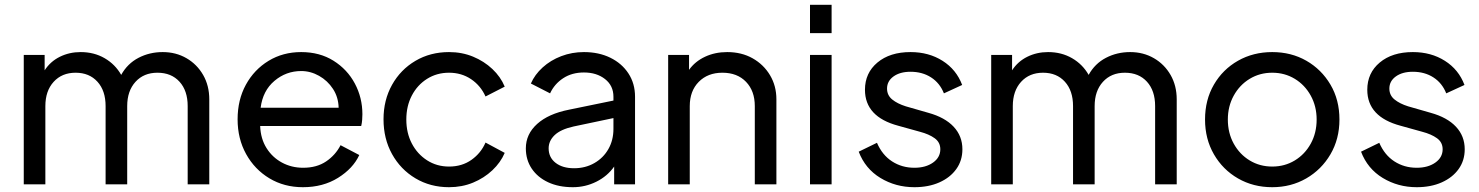

<svg xmlns="http://www.w3.org/2000/svg" viewBox="-20 -768 6164 800"><path d="M79 0V-539H166V-475Q190 -512 229.5 -531.5Q269 -551 316 -551Q372 -551 416 -525.5Q460 -500 485 -456Q511 -503 557 -527Q603 -551 658 -551Q713 -551 757 -525.5Q801 -500 826.5 -455.5Q852 -411 852 -354V0H762V-326Q762 -390 728 -427.5Q694 -465 636 -465Q579 -465 544.5 -427Q510 -389 510 -326V0H420V-326Q420 -390 386 -427.5Q352 -465 295 -465Q238 -465 203.5 -427Q169 -389 169 -326V0Z M1242 12Q1164 12 1102.5 -25Q1041 -62 1005.5 -126Q970 -190 970 -271Q970 -352 1004.5 -415Q1039 -478 1099 -514.5Q1159 -551 1235 -551Q1312 -551 1369.5 -515Q1427 -479 1458.5 -420Q1490 -361 1490 -292Q1490 -282 1489 -268.5Q1488 -255 1485 -243H1064Q1066 -190 1090.5 -151Q1115 -112 1155 -90.5Q1195 -69 1243 -69Q1300 -69 1339 -95.5Q1378 -122 1399 -163L1477 -122Q1451 -66 1388.5 -27Q1326 12 1242 12ZM1235 -472Q1172 -472 1123.5 -431Q1075 -390 1066 -319H1391Q1390 -363 1367.5 -397.5Q1345 -432 1309.5 -452Q1274 -472 1235 -472Z M1851 12Q1773 12 1711 -25Q1649 -62 1613.5 -126Q1578 -190 1578 -271Q1578 -351 1613.5 -414.5Q1649 -478 1711 -514.5Q1773 -551 1851 -551Q1905 -551 1951 -532Q1997 -513 2031.5 -480.5Q2066 -448 2083 -407L2003 -366Q1983 -411 1943 -438Q1903 -465 1851 -465Q1800 -465 1759.5 -439.5Q1719 -414 1696 -370Q1673 -326 1673 -270Q1673 -214 1696 -170Q1719 -126 1759.5 -100Q1800 -74 1851 -74Q1905 -74 1944.5 -102Q1984 -130 2003 -174L2083 -131Q2066 -91 2031.5 -58.5Q1997 -26 1951 -7Q1905 12 1851 12Z M2367 12Q2308 12 2264 -8.5Q2220 -29 2195.5 -65.5Q2171 -102 2171 -150Q2171 -209 2218 -251.5Q2265 -294 2351 -311L2536 -349V-365Q2536 -411 2501 -438.5Q2466 -466 2413 -466Q2363 -466 2326.5 -442Q2290 -418 2272 -379L2192 -420Q2208 -457 2241 -487Q2274 -517 2318.5 -534Q2363 -551 2413 -551Q2475 -551 2523 -527.5Q2571 -504 2598.5 -462Q2626 -420 2626 -365V0H2539V-74Q2511 -34 2465 -11Q2419 12 2367 12ZM2266 -150Q2266 -112 2295 -89.5Q2324 -67 2372 -67Q2419 -67 2456.5 -88.5Q2494 -110 2515 -147Q2536 -184 2536 -231V-276L2370 -241Q2316 -229 2291 -205Q2266 -181 2266 -150Z M2764 0V-539H2851V-477Q2876 -512 2917.5 -531.5Q2959 -551 3010 -551Q3070 -551 3116 -525Q3162 -499 3188.5 -454.5Q3215 -410 3215 -354V0H3125V-326Q3125 -389 3088.5 -427Q3052 -465 2990 -465Q2929 -465 2891.5 -427Q2854 -389 2854 -326V0Z M3355 -630V-748H3445V-630ZM3355 0V-539H3445V0Z M3790 12Q3712 12 3648.5 -26.5Q3585 -65 3558 -136L3634 -173Q3656 -122 3697 -95.5Q3738 -69 3790 -69Q3837 -69 3867.5 -90.5Q3898 -112 3898 -146Q3898 -175 3874.5 -192Q3851 -209 3813 -219L3723 -244Q3584 -281 3584 -394Q3584 -464 3636 -507.5Q3688 -551 3774 -551Q3850 -551 3907.5 -514.5Q3965 -478 3989 -414L3913 -379Q3896 -422 3859.5 -445.5Q3823 -469 3774 -469Q3730 -469 3703 -449.5Q3676 -430 3676 -399Q3676 -371 3697.5 -353.5Q3719 -336 3754 -325L3848 -298Q3917 -279 3953.5 -240Q3990 -201 3990 -146Q3990 -99 3964.5 -63.5Q3939 -28 3894 -8Q3849 12 3790 12Z M4110 0V-539H4197V-475Q4221 -512 4260.5 -531.5Q4300 -551 4347 -551Q4403 -551 4447 -525.5Q4491 -500 4516 -456Q4542 -503 4588 -527Q4634 -551 4689 -551Q4744 -551 4788 -525.5Q4832 -500 4857.5 -455.5Q4883 -411 4883 -354V0H4793V-326Q4793 -390 4759 -427.5Q4725 -465 4667 -465Q4610 -465 4575.5 -427Q4541 -389 4541 -326V0H4451V-326Q4451 -390 4417 -427.5Q4383 -465 4326 -465Q4269 -465 4234.5 -427Q4200 -389 4200 -326V0Z M5281 12Q5202 12 5138.5 -24.5Q5075 -61 5038 -125Q5001 -189 5001 -270Q5001 -352 5038 -415.5Q5075 -479 5138.5 -515Q5202 -551 5281 -551Q5360 -551 5423 -515Q5486 -479 5523.5 -415.5Q5561 -352 5561 -270Q5561 -189 5523.5 -125Q5486 -61 5422.5 -24.5Q5359 12 5281 12ZM5281 -74Q5333 -74 5375 -99.5Q5417 -125 5441.5 -169.5Q5466 -214 5466 -270Q5466 -325 5441.5 -369.5Q5417 -414 5375 -439.5Q5333 -465 5281 -465Q5229 -465 5187 -439.5Q5145 -414 5120.5 -369.5Q5096 -325 5096 -270Q5096 -214 5120.5 -169.5Q5145 -125 5187 -99.5Q5229 -74 5281 -74Z M5883 12Q5805 12 5741.5 -26.5Q5678 -65 5651 -136L5727 -173Q5749 -122 5790 -95.5Q5831 -69 5883 -69Q5930 -69 5960.5 -90.5Q5991 -112 5991 -146Q5991 -175 5967.5 -192Q5944 -209 5906 -219L5816 -244Q5677 -281 5677 -394Q5677 -464 5729 -507.5Q5781 -551 5867 -551Q5943 -551 6000.5 -514.5Q6058 -478 6082 -414L6006 -379Q5989 -422 5952.5 -445.5Q5916 -469 5867 -469Q5823 -469 5796 -449.5Q5769 -430 5769 -399Q5769 -371 5790.5 -353.5Q5812 -336 5847 -325L5941 -298Q6010 -279 6046.5 -240Q6083 -201 6083 -146Q6083 -99 6057.5 -63.5Q6032 -28 5987 -8Q5942 12 5883 12Z"/></svg>

Font: Plus Jakarta Text
Style: Regular
Weight: 400
Designer: Gumpita Rahayu
Foundry: Tokotype Studio
Version: Version 1.000